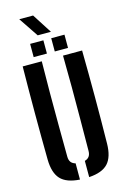

<svg xmlns="http://www.w3.org/2000/svg" viewBox="-160 -1172 813 1250"><g transform="rotate(-15 246.5 -547.5)"><path d="M46.2 -172.4Q44.2 -328.8 44.2 -486.4Q44.2 -643.9 46.2 -800H174.9Q173.2 -695.9 172.9 -587.4Q172.5 -479 173.2 -370.6Q173.9 -262.1 174.7 -157.9Q174.7 -134.7 184.7 -120.9Q194.8 -107.1 215.8 -101.2V8.1Q126.4 2.5 87 -40Q47.6 -82.5 46.2 -172.4ZM277.9 8.1V-101.2Q298.5 -107.1 308.2 -121.1Q318 -135.1 318 -157.9Q318.9 -262.1 319.5 -370.6Q320.2 -479 320 -587.4Q319.9 -695.9 318 -800H446.7Q449 -643.9 449.1 -486.4Q449.2 -328.8 446.7 -172.4Q445.4 -82.5 406.1 -40Q366.7 2.5 277.9 8.1ZM273.2 -840V-929.3H362.5V-840ZM131 -840V-929.3H220.3V-840ZM193.1 -970.2 104.2 -1102.6H197.4L282.3 -970.2Z"/></g></svg>

Font: Big Shoulders Stencil Text SC Thin
Style: Regular
Weight: 100
Designer: Patric King
Foundry: XO Type Co
Version: Version 2.001